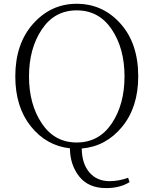

<svg xmlns="http://www.w3.org/2000/svg" viewBox="-20 -759 799 999"><path d="M378.9 -17.6Q495.1 -17.6 561.5 -116.7Q627.9 -215.8 627.9 -361.3Q627.9 -506.8 561.5 -606Q495.1 -705.1 378.9 -705.1Q263.7 -705.1 197.3 -605.5Q130.9 -505.9 130.9 -361.3Q130.9 -216.8 197.3 -117.2Q263.7 -17.6 378.9 -17.6ZM646.5 166 654.3 188.5Q604.5 219.7 532.2 219.7Q440.4 219.7 392.6 159.7Q344.7 99.6 343.8 12.7Q220.7 -1 140.1 -102.1Q59.6 -203.1 59.6 -361.3Q59.6 -531.2 152.3 -635.3Q245.1 -739.3 378.9 -739.3Q514.6 -739.3 606.9 -636.2Q699.2 -533.2 699.2 -361.3Q699.2 -201.2 615.2 -99.1Q531.2 2.9 405.3 13.7Q406.2 92.8 445.3 138.2Q484.4 183.6 549.8 183.6Q597.7 183.6 646.5 166Z"/></svg>

Font: GenYoMin TW TTF ExtraLight
Style: Regular
Weight: 250
Version: Version 1.300